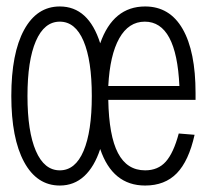

<svg xmlns="http://www.w3.org/2000/svg" viewBox="-20 -562 640 594"><path d="M165 12Q94 12 54.5 -61Q15 -134 15 -265Q15 -397 54.5 -469.5Q94 -542 165 -542Q254 -542 290 -428Q330 -542 429 -542Q505 -542 545 -472.5Q585 -403 585 -274V-253H315Q317 -142 345 -88.5Q373 -35 429 -35Q469 -35 493 -62Q517 -89 533 -149L582 -145Q564 -64 527 -26Q490 12 429 12Q328 12 290 -101Q272 -46 240.5 -17Q209 12 165 12ZM165 -35Q213 -35 238.5 -95Q264 -155 264 -265Q264 -375 238.5 -435Q213 -495 165 -495Q117 -495 91 -435Q65 -375 65 -265Q65 -155 91 -95Q117 -35 165 -35ZM315 -296H535Q526 -495 428 -495Q378 -495 349 -443.5Q320 -392 315 -296Z"/></svg>

Font: Geist Mono UltraLight
Style: Regular
Weight: 200
Monospace: yes
Designer: Basement.studio, Andrés Briganti, Mateo Zaragoza
Foundry: Basement.studio, Vercel, Andrés Briganti, Guido Ferreyra, Mateo Zaragoza
Version: Version 1.400; ttfautohint (v1.8.4.7-5d5b)